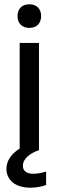

<svg xmlns="http://www.w3.org/2000/svg" viewBox="-20 -700 273 895"><path d="M116.7 -570C151.7 -570 171.7 -591.7 171.7 -625C171.7 -658.3 151.7 -680 116.7 -680C81.7 -680 61.7 -658.3 61.7 -625C61.7 -591.7 81.7 -570 116.7 -570ZM121.7 175C150.8 175 175.8 169.2 195 162.5V100C175 105.8 152.5 110 135 110C104.2 110 86.7 96.7 86.7 72.5C86.7 39.2 121.7 13.3 161.7 0V-500H71.7V-7.5C30.8 18.3 10 50.8 10 87.5C10 133.3 45 175 121.7 175Z"/></svg>

Font: Familjen Grotesk
Style: Regular
Weight: 400
Designer: Anders Wikstroem, Jonas Baeckman, Matilda Gysing, Kristian Moeller
Foundry: Familjen STHLM AB
Version: Version 2.000